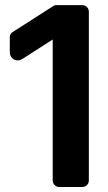

<svg xmlns="http://www.w3.org/2000/svg" viewBox="-20 -748 430 768"><path d="M308.7 -727.5H205.3Q202.5 -727.5 199.7 -726.9Q196.8 -726.3 194.2 -724.5L29.8 -619.3Q24.8 -616 22 -611.1Q19.2 -606.2 19.2 -600.2V-540.8Q19.2 -526.7 27 -517.5Q34.8 -508.3 46.5 -506.7Q58.2 -505.1 70.2 -512.6L190.1 -589.5H190.8V-26.7Q190.8 -15.3 198.5 -7.7Q206.2 0 217.5 0H308.7Q320.3 0 327.9 -7.7Q335.4 -15.3 335.4 -26.7V-700.9Q335.4 -708.7 331.9 -714.6Q328.4 -720.5 322.4 -724Q316.5 -727.5 308.7 -727.5Z"/></svg>

Font: Inter Numeric Softened
Style: Regular
Weight: 400
Designer: Aaron212
Version: Version 1.004